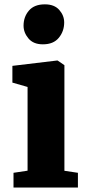

<svg xmlns="http://www.w3.org/2000/svg" viewBox="-20 -840 393 860"><path d="M40.5 0V-66L103.5 -75.5V-450.5L35.5 -470V-545L236 -569H238L268.5 -548V-75L329 -66V0ZM171.5 -641.5Q129.5 -641.5 107.5 -667.8Q85.5 -694 85.5 -725Q85.5 -764.5 109.5 -792.5Q133.5 -820.5 180.5 -820.5H181.5Q223.5 -820.5 245.5 -795.5Q267.5 -770.5 267.5 -739.5Q267.5 -700 243.5 -670.8Q219.5 -641.5 172.5 -641.5Z"/></svg>

Font: Merriweather Light 18pt Black
Style: Regular
Weight: 900
Version: Version 2.100